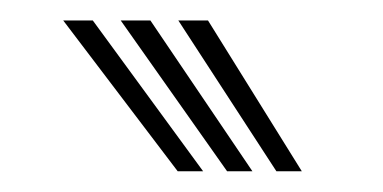

<svg xmlns="http://www.w3.org/2000/svg" viewBox="-20 -810 369 185"><path d="M151.2 -645 40.9 -790.3H69.4L175.7 -645ZM198.8 -645 96.3 -790.3H124.9L223.2 -645ZM246.3 -645 151.8 -790.3H180.4L270.8 -645Z"/></svg>

Font: Big Shoulders Inline Text SC Thin
Style: Regular
Weight: 100
Designer: Patric King
Foundry: XO Type Co
Version: Version 2.002